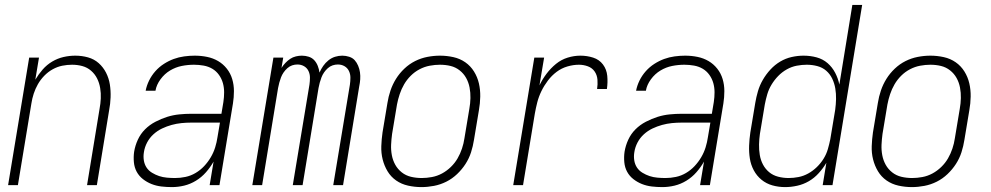

<svg xmlns="http://www.w3.org/2000/svg" viewBox="-20 -755 4040 783"><path d="M13 0 99 -520H139L124 -430Q137 -452 154 -471.5Q171 -491 193 -504Q215 -517 239 -522.5Q263 -528 287 -528Q314 -528 339 -521Q364 -514 382.5 -497.5Q401 -481 412.5 -458.5Q424 -436 428 -410.5Q432 -385 431 -358Q430 -331 425 -305L375 0H335L386 -311Q390 -332 391 -353.5Q392 -375 388.5 -396Q385 -417 376 -435Q367 -453 351.5 -466.5Q336 -480 316 -485.5Q296 -491 274 -491Q254 -491 234 -487Q214 -483 195 -472.5Q176 -462 160.5 -446Q145 -430 134.5 -411.5Q124 -393 117.5 -373Q111 -353 108 -333L53 0Z M681 8Q659 8 638 5.5Q617 3 598 -4.5Q579 -12 563 -24.5Q547 -37 537.5 -54.5Q528 -72 526 -93.5Q524 -115 527 -136Q531 -161 542 -185Q553 -209 571.5 -227.5Q590 -246 614 -258.5Q638 -271 662 -278.5Q686 -286 711 -288.5Q736 -291 760 -291H883L891 -339Q894 -359 894 -378.5Q894 -398 889 -416Q884 -434 873 -449.5Q862 -465 846 -474.5Q830 -484 810.5 -487.5Q791 -491 771 -491Q746 -491 721 -486Q696 -481 673.5 -467.5Q651 -454 634.5 -431.5Q618 -409 614 -385H574Q578 -406 588 -426.5Q598 -447 613.5 -464.5Q629 -482 648.5 -494.5Q668 -507 688.5 -514.5Q709 -522 731 -525Q753 -528 774 -528Q800 -528 824.5 -523Q849 -518 869.5 -506Q890 -494 905 -475Q920 -456 927 -432.5Q934 -409 934 -383.5Q934 -358 930 -333L875 0H835L851 -96Q838 -73 820 -52.5Q802 -32 779 -18Q756 -4 731 2Q706 8 681 8ZM694 -29Q715 -29 736.5 -33.5Q758 -38 777.5 -49.5Q797 -61 812.5 -77.5Q828 -94 839.5 -113.5Q851 -133 857.5 -154Q864 -175 867 -196L877 -255H760Q740 -255 720 -253Q700 -251 680 -245.5Q660 -240 641 -231Q622 -222 606 -207.5Q590 -193 580 -174Q570 -155 567 -135Q564 -118 566.5 -101.5Q569 -85 577.5 -72Q586 -59 600 -50.5Q614 -42 629 -37Q644 -32 661 -30.5Q678 -29 694 -29Z M1009 0 1095 -520H1135L1128 -478Q1135 -489 1144 -498.5Q1153 -508 1163.5 -515Q1174 -522 1186.5 -525Q1199 -528 1211 -528Q1226 -528 1239.5 -523.5Q1253 -519 1262 -509Q1271 -499 1276 -486Q1281 -473 1283 -459Q1289 -473 1298 -486Q1307 -499 1319.5 -509Q1332 -519 1346.5 -523.5Q1361 -528 1376 -528Q1390 -528 1404 -523.5Q1418 -519 1426.5 -509.5Q1435 -500 1440.5 -487Q1446 -474 1448 -460Q1450 -446 1449 -431.5Q1448 -417 1445 -403L1379 0H1339L1407 -410Q1409 -424 1409 -438.5Q1409 -453 1403 -465.5Q1397 -478 1385 -485Q1373 -492 1358 -492Q1347 -492 1336.5 -488.5Q1326 -485 1317 -477Q1308 -469 1301.5 -459.5Q1295 -450 1291 -439.5Q1287 -429 1284 -418Q1281 -407 1279 -396L1214 0H1174L1242 -410Q1244 -424 1244 -438.5Q1244 -453 1238 -465.5Q1232 -478 1220 -485Q1208 -492 1193 -492Q1182 -492 1171.5 -488.5Q1161 -485 1152 -477Q1143 -469 1136.5 -459.5Q1130 -450 1126 -439.5Q1122 -429 1119 -418Q1116 -407 1114 -396L1049 0Z M1699 8Q1671 8 1644 2Q1617 -4 1595.5 -19Q1574 -34 1560.5 -56.5Q1547 -79 1540.5 -105Q1534 -131 1535 -159Q1536 -187 1540 -215L1560 -335Q1564 -361 1572.5 -386Q1581 -411 1595 -433.5Q1609 -456 1629 -475Q1649 -494 1673 -506Q1697 -518 1723 -523Q1749 -528 1774 -528Q1802 -528 1829 -522Q1856 -516 1877.5 -501Q1899 -486 1913 -463.5Q1927 -441 1933 -415Q1939 -389 1938.5 -361Q1938 -333 1933 -305L1913 -185Q1909 -159 1901 -134Q1893 -109 1878.5 -86.5Q1864 -64 1844 -45Q1824 -26 1800 -14Q1776 -2 1750 3Q1724 8 1699 8ZM1700 -29Q1720 -29 1741.5 -33Q1763 -37 1782.5 -47.5Q1802 -58 1818.5 -74Q1835 -90 1846 -109Q1857 -128 1864 -149Q1871 -170 1874 -191L1894 -311Q1898 -333 1898.5 -355Q1899 -377 1895 -398Q1891 -419 1881 -437Q1871 -455 1854.5 -468Q1838 -481 1817.5 -486Q1797 -491 1774 -491Q1754 -491 1732.5 -487Q1711 -483 1691 -472.5Q1671 -462 1655 -446Q1639 -430 1628 -411Q1617 -392 1610 -371Q1603 -350 1599 -329L1579 -209Q1576 -187 1575 -165Q1574 -143 1578 -122Q1582 -101 1592 -83Q1602 -65 1618.5 -52Q1635 -39 1656 -34Q1677 -29 1700 -29Z M2073 0 2159 -520H2199L2180 -407Q2192 -432 2209 -454.5Q2226 -477 2247.5 -494.5Q2269 -512 2295 -520Q2321 -528 2347 -528Q2374 -528 2399 -520Q2424 -512 2439 -492Q2454 -472 2456.5 -445.5Q2459 -419 2455 -392H2415Q2418 -411 2416.5 -430Q2415 -449 2405 -463.5Q2395 -478 2377.5 -484.5Q2360 -491 2341 -491Q2318 -491 2294 -484Q2270 -477 2250 -462Q2230 -447 2214.5 -426.5Q2199 -406 2188 -383.5Q2177 -361 2171 -337.5Q2165 -314 2161 -291L2113 0Z M2681 8Q2659 8 2638 5.5Q2617 3 2598 -4.5Q2579 -12 2563 -24.5Q2547 -37 2537.5 -54.5Q2528 -72 2526 -93.5Q2524 -115 2527 -136Q2531 -161 2542 -185Q2553 -209 2571.5 -227.5Q2590 -246 2614 -258.5Q2638 -271 2662 -278.5Q2686 -286 2711 -288.5Q2736 -291 2760 -291H2883L2891 -339Q2894 -359 2894 -378.5Q2894 -398 2889 -416Q2884 -434 2873 -449.5Q2862 -465 2846 -474.5Q2830 -484 2810.5 -487.5Q2791 -491 2771 -491Q2746 -491 2721 -486Q2696 -481 2673.5 -467.5Q2651 -454 2634.5 -431.5Q2618 -409 2614 -385H2574Q2578 -406 2588 -426.5Q2598 -447 2613.5 -464.5Q2629 -482 2648.5 -494.5Q2668 -507 2688.5 -514.5Q2709 -522 2731 -525Q2753 -528 2774 -528Q2800 -528 2824.5 -523Q2849 -518 2869.5 -506Q2890 -494 2905 -475Q2920 -456 2927 -432.5Q2934 -409 2934 -383.5Q2934 -358 2930 -333L2875 0H2835L2851 -96Q2838 -73 2820 -52.5Q2802 -32 2779 -18Q2756 -4 2731 2Q2706 8 2681 8ZM2694 -29Q2715 -29 2736.5 -33.5Q2758 -38 2777.5 -49.5Q2797 -61 2812.5 -77.5Q2828 -94 2839.5 -113.5Q2851 -133 2857.5 -154Q2864 -175 2867 -196L2877 -255H2760Q2740 -255 2720 -253Q2700 -251 2680 -245.5Q2660 -240 2641 -231Q2622 -222 2606 -207.5Q2590 -193 2580 -174Q2570 -155 2567 -135Q2564 -118 2566.5 -101.5Q2569 -85 2577.5 -72Q2586 -59 2600 -50.5Q2614 -42 2629 -37Q2644 -32 2661 -30.5Q2678 -29 2694 -29Z M3182 8Q3155 8 3130 1Q3105 -6 3085.5 -22Q3066 -38 3054 -60.5Q3042 -83 3038 -108.5Q3034 -134 3035 -161Q3036 -188 3040 -215L3060 -335Q3064 -359 3071 -383Q3078 -407 3091 -429.5Q3104 -452 3122 -471.5Q3140 -491 3162 -504Q3184 -517 3208.5 -522.5Q3233 -528 3257 -528Q3285 -528 3310.5 -521Q3336 -514 3355 -497.5Q3374 -481 3386 -458Q3398 -435 3403 -410L3456 -735H3496L3375 0H3335L3350 -91Q3337 -69 3319 -49Q3301 -29 3278.5 -16Q3256 -3 3231 2.5Q3206 8 3182 8ZM3196 -29Q3216 -29 3236.5 -33Q3257 -37 3276 -47.5Q3295 -58 3311 -73.5Q3327 -89 3338.5 -107.5Q3350 -126 3356 -146.5Q3362 -167 3366 -187L3386 -307Q3389 -329 3389.5 -351Q3390 -373 3386.5 -394Q3383 -415 3374 -434Q3365 -453 3349.5 -466.5Q3334 -480 3313 -485.5Q3292 -491 3270 -491Q3250 -491 3229 -487Q3208 -483 3188.5 -472Q3169 -461 3153.5 -445Q3138 -429 3126.5 -410Q3115 -391 3109 -370.5Q3103 -350 3099 -329L3079 -209Q3076 -188 3075.5 -166Q3075 -144 3078.5 -123Q3082 -102 3091.5 -84Q3101 -66 3116.5 -53Q3132 -40 3153 -34.5Q3174 -29 3196 -29Z M3699 8Q3671 8 3644 2Q3617 -4 3595.5 -19Q3574 -34 3560.5 -56.5Q3547 -79 3540.5 -105Q3534 -131 3535 -159Q3536 -187 3540 -215L3560 -335Q3564 -361 3572.5 -386Q3581 -411 3595 -433.5Q3609 -456 3629 -475Q3649 -494 3673 -506Q3697 -518 3723 -523Q3749 -528 3774 -528Q3802 -528 3829 -522Q3856 -516 3877.5 -501Q3899 -486 3913 -463.5Q3927 -441 3933 -415Q3939 -389 3938.5 -361Q3938 -333 3933 -305L3913 -185Q3909 -159 3901 -134Q3893 -109 3878.5 -86.5Q3864 -64 3844 -45Q3824 -26 3800 -14Q3776 -2 3750 3Q3724 8 3699 8ZM3700 -29Q3720 -29 3741.5 -33Q3763 -37 3782.5 -47.5Q3802 -58 3818.5 -74Q3835 -90 3846 -109Q3857 -128 3864 -149Q3871 -170 3874 -191L3894 -311Q3898 -333 3898.5 -355Q3899 -377 3895 -398Q3891 -419 3881 -437Q3871 -455 3854.5 -468Q3838 -481 3817.5 -486Q3797 -491 3774 -491Q3754 -491 3732.5 -487Q3711 -483 3691 -472.5Q3671 -462 3655 -446Q3639 -430 3628 -411Q3617 -392 3610 -371Q3603 -350 3599 -329L3579 -209Q3576 -187 3575 -165Q3574 -143 3578 -122Q3582 -101 3592 -83Q3602 -65 3618.5 -52Q3635 -39 3656 -34Q3677 -29 3700 -29Z"/></svg>

Font: Iosevka Extralight Oblique
Style: Regular
Weight: 200
Italic angle: -9°
Monospace: yes
Designer: Belleve Invis
Foundry: Belleve Invis
Version: Version 32.5.0; ttfautohint (v1.8.4)